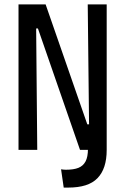

<svg xmlns="http://www.w3.org/2000/svg" viewBox="-20 -680 568 871"><path d="M269 171 257 88Q263 89 268.5 89.5Q274 90 279 90Q314 90 335.5 81.5Q357 73 368 52.5Q379 32 379 -5V-41H464V0Q464 43 453.5 75Q443 107 422 128.5Q401 150 368 160.5Q335 171 289 171Q285 171 280 171Q275 171 269 171ZM64 0V-660H187L376 -116H384L378 -660H464V0H343L152 -551H144L149 0Z"/></svg>

Font: Bricolage Grotesque 24pt Condensed
Style: Regular
Weight: 400
Width: 3
Designer: Mathieu Triay
Foundry: Atelier Triay
Version: Version 1.001;gftools[0.9.33.dev8+g029e19f]